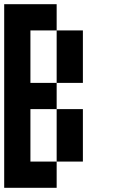

<svg xmlns="http://www.w3.org/2000/svg" viewBox="-20 -895 540 915"><path d="M0 0V-875H250V-750H125V-500H250V-375H125V-125H250V0ZM250 -125V-375H375V-125ZM250 -500V-750H375V-500Z"/></svg>

Font: GalmuriMono7 Regular
Style: Regular
Weight: 400
Designer: Lee Minseo (quiple)
Version: Version 2.399;hotconv 1.1.1;makeotfexe 2.6.0 DEVELOPMENT